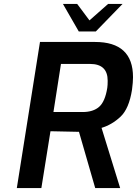

<svg xmlns="http://www.w3.org/2000/svg" viewBox="-20 -950 692 970"><path d="M182 -738H460Q652 -738 652 -560Q652 -535 647 -497Q632 -401 589 -360.5Q546 -320 493 -304L587 0H461L379 -284L235 -287L189 0H65ZM397 -384Q451 -384 481 -410.5Q511 -437 522 -506Q524 -519 524 -542Q524 -627 435 -627H288L250 -384ZM298 -930H370L432 -847L526 -930H599L464 -791H378Z"/></svg>

Font: Exo SemiBold
Style: Italic
Weight: 600
Italic angle: -9°
Designer: Natanael Gama
Foundry: Natanael Gama
Version: Version 1.500; ttfautohint (v1.6)